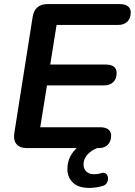

<svg xmlns="http://www.w3.org/2000/svg" viewBox="-20 -725 660 940"><path d="M113 0Q77 0 61 -19Q45 -38 50 -73L140 -643Q145 -674 163.5 -689.5Q182 -705 213 -705H566Q592 -705 606 -694.5Q620 -684 620 -664Q620 -635 603.5 -619Q587 -603 560 -603H257L226 -409H498Q524 -409 537.5 -398.5Q551 -388 551 -368Q551 -339 534.5 -323Q518 -307 491 -307H210L177 -102H470Q496 -102 510 -91.5Q524 -81 524 -61Q524 -32 507.5 -16Q491 0 464 0ZM417 195Q363 195 336.5 168.5Q310 142 310 103Q310 55 338.5 18.5Q367 -18 422 -42L456 0Q435 8 420 20.5Q405 33 397 48Q389 63 389 81Q389 102 403 115Q417 128 440 128Q448 128 456 127Q464 126 474 123Q490 118 498.5 125Q507 132 508.5 144.5Q510 157 504.5 168Q499 179 487 184Q472 189 453.5 192Q435 195 417 195Z"/></svg>

Font: Nunito ExtraLight
Style: Italic
Weight: 200
Italic angle: -9°
Designer: Vernon Adams
Foundry: Vernon Adams
Version: Version 3.602